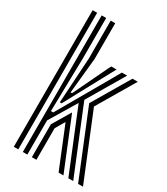

<svg xmlns="http://www.w3.org/2000/svg" viewBox="-197 -887 848 974"><g transform="rotate(30 227.0 -400.0)"><path d="M102 0V-800H128.5V-565.5L121.8 -251H135.5L310.5 -555.2L335.8 -600H366.8L240 -385L397.2 0H368.8L223 -357L128.5 -200.2V0ZM49.2 0V-800H75.5V0ZM138.5 -312 155 -578.2V-800H181.5V-590.8L160.8 -383H169.2L264.8 -582.5L273.8 -600H304.8L288.5 -570.2L149 -312ZM425.8 0 269.8 -382.8 398 -600H429L299.2 -380.2L454.5 0ZM155 0V-192.8L218.2 -298.8L340 0H311.5L213.8 -240.2L181.5 -185.2V0Z"/></g></svg>

Font: Big Shoulders Inline Text ExtraBold
Style: Regular
Weight: 800
Designer: Patric King
Foundry: XO Type Co
Version: Version 1.000